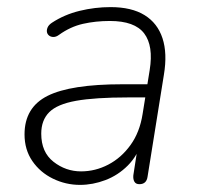

<svg xmlns="http://www.w3.org/2000/svg" viewBox="-20 -512 554 540"><path d="M205 8Q165 8 129 -9.5Q93 -27 71 -59Q49 -91 49 -134Q49 -210 114 -242.5Q179 -275 324 -275H405L399 -238H340Q247 -238 194 -228.5Q141 -219 118.5 -196.5Q96 -174 96 -136Q96 -84 130.5 -57Q165 -30 208 -30Q248 -30 284.5 -49Q321 -68 347 -104Q373 -140 381 -191L401 -315Q412 -383 385.5 -418Q359 -453 289 -453Q249 -453 213.5 -445Q178 -437 146 -414Q138 -408 130.5 -408Q123 -408 118 -412Q113 -416 112 -422Q111 -428 114 -435Q117 -442 126 -448Q161 -471 204 -481.5Q247 -492 291 -492Q350 -492 386.5 -469.5Q423 -447 437 -404.5Q451 -362 441 -302L395 -15Q392 6 372 6Q362 6 358 -1Q354 -8 355 -19L370 -116H380Q367 -74 339.5 -46.5Q312 -19 276.5 -5.5Q241 8 205 8Z"/></svg>

Font: Nunito Variable Extra Light
Style: Italic
Weight: 200
Italic angle: -9°
Designer: Vernon Adams
Foundry: Vernon Adams
Version: Version 3.602